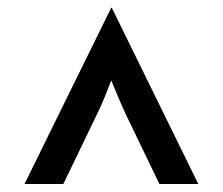

<svg xmlns="http://www.w3.org/2000/svg" viewBox="-20 -582 561 484"><path d="M41.7 -118.1 260.4 -562.5H261.8L479.9 -118.1H381.9L296.5 -295.1Q287.5 -314.6 278.5 -336.1Q269.4 -357.6 260.4 -379.2Q252.1 -357.6 243.4 -336.1Q234.7 -314.6 225 -295.1L139.6 -118.1Z"/></svg>

Font: Afacad Flux SemiBold
Style: Regular
Weight: 600
Designer: Kristian Moeller
Foundry: Dicotype
Version: Version 1.100